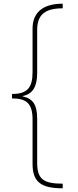

<svg xmlns="http://www.w3.org/2000/svg" viewBox="-20 -852 419 1038"><path d="M45 -344V-320C126 -320 156 -290 156 -205V34C156 132 202 166 319 166V141C213 141 181 115 181 28V-209C181 -284 160 -318 103 -331V-333C161 -344 181 -390 181 -458V-691C181 -772 223 -807 319 -807V-832C211 -832 156 -784 156 -697V-462C156 -376 126 -344 45 -344Z"/></svg>

Font: Noto Sans Gurmukhi UI Thin
Style: Regular
Weight: 100
Designer: Jelle Bosma - Monotype Design Team
Foundry: Monotype Imaging Inc.
Version: Version 2.004